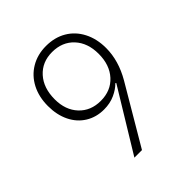

<svg xmlns="http://www.w3.org/2000/svg" viewBox="-202 -872 1004 1004"><g transform="rotate(-45 300.0 -370.0)"><path d="M214 0 423 -343 419 -346Q397 -323 361 -306.5Q325 -290 280 -290Q223 -290 178.5 -317.5Q134 -345 109.5 -395Q85 -445 85 -510Q85 -578 112 -630Q139 -682 188 -711Q237 -740 300 -740Q364 -740 412.5 -711.5Q461 -683 488 -630.5Q515 -578 515 -510Q515 -417 461 -324L270 0ZM466 -516Q466 -597 420.5 -646Q375 -695 300 -695Q226 -695 180.5 -644.5Q135 -594 135 -510Q135 -431 180.5 -382.5Q226 -334 300 -334Q375 -334 420.5 -384Q466 -434 466 -516Z"/></g></svg>

Font: JetBrains Mono Extra Light
Style: Regular
Weight: 200
Monospace: yes
Designer: Philipp Nurullin, Konstantin Bulenkov
Foundry: JetBrains
Version: 2.002